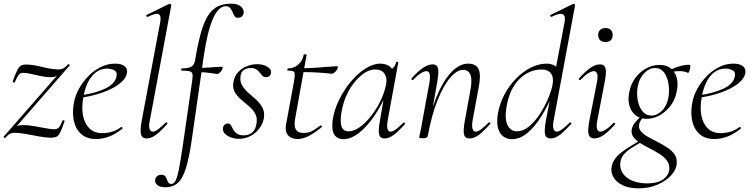

<svg xmlns="http://www.w3.org/2000/svg" viewBox="-26 -746 4101 1047"><path d="M1 7Q-1 8 -4 4Q-7 0 -6 -1L308 -360L302 -349Q289 -335 278.5 -330Q268 -325 247 -325Q226 -325 197.5 -331Q169 -337 143 -343Q117 -349 101 -349Q84 -349 75 -336.5Q66 -324 55 -298Q54 -294 48 -296.5Q42 -299 44 -304Q59 -347 69.5 -366Q80 -385 92 -390Q104 -395 125 -394Q160 -392 206 -380.5Q252 -369 291 -367Q307 -367 319 -373Q331 -379 346 -396Q349 -398 352 -394Q355 -390 353 -388L40 -29L46 -41Q59 -55 69.5 -59.5Q80 -64 101 -64Q126 -64 158.5 -58.5Q191 -53 221.5 -47Q252 -41 270 -41Q287 -41 296 -52Q305 -63 315 -89Q316 -91 321.5 -90Q327 -89 326 -85Q312 -43 302 -23.5Q292 -4 280.5 0.5Q269 5 249 5Q221 4 187.5 -2Q154 -8 120 -14.5Q86 -21 56 -22Q40 -22 28 -16Q16 -10 1 7Z M498 12Q446 12 416 -15.5Q386 -43 376.5 -88Q367 -133 377 -185Q383 -222 403.5 -260Q424 -298 454.5 -329.5Q485 -361 522.5 -380Q560 -399 602 -399Q637 -399 654 -384.5Q671 -370 666 -345Q661 -322 638.5 -300.5Q616 -279 580.5 -261.5Q545 -244 501.5 -231.5Q458 -219 411 -213L413 -226Q491 -237 544.5 -261.5Q598 -286 608 -324Q616 -352 598 -362Q580 -372 559 -372Q523 -372 496 -351Q469 -330 452.5 -295Q436 -260 429 -218Q418 -161 426.5 -116.5Q435 -72 461.5 -46Q488 -20 531 -20Q556 -20 582.5 -27Q609 -34 634 -53Q637 -55 640.5 -51Q644 -47 641 -44Q603 -14 568 -1Q533 12 498 12Z M773 9Q749 9 743 -12.5Q737 -34 747 -89L848 -627Q854 -659 840 -668Q826 -677 779 -654Q775 -652 772.5 -658Q770 -664 774 -665L897 -725Q901 -727 905 -723Q909 -719 908 -717L791 -89Q784 -58 789.5 -43Q795 -28 808 -28Q819 -28 837 -41.5Q855 -55 877 -77Q881 -81 885 -77Q889 -73 885 -69Q852 -32 825.5 -11.5Q799 9 773 9Z M877 275Q844 275 831 262.5Q818 250 820 235Q821 224 830 215.5Q839 207 854 207Q868 207 874.5 214.5Q881 222 884 232Q887 242 892 249.5Q897 257 909 257Q921 257 930 242Q939 227 948.5 182Q958 137 971 47L1022 -306Q1026 -331 1023.5 -342.5Q1021 -354 1007.5 -357.5Q994 -361 965 -361Q961 -361 962 -367Q963 -373 966 -373Q1003 -373 1018.5 -383Q1034 -393 1038 -418Q1053 -509 1070 -568.5Q1087 -628 1109.5 -662.5Q1132 -697 1162.5 -711.5Q1193 -726 1236 -726Q1270 -726 1287.5 -710.5Q1305 -695 1303 -675Q1300 -661 1291.5 -655Q1283 -649 1272 -649Q1259 -649 1253 -658.5Q1247 -668 1242 -680.5Q1237 -693 1229 -702.5Q1221 -712 1205 -712Q1165 -712 1135 -643.5Q1105 -575 1085 -439L1019 21Q1005 116 987.5 172Q970 228 943.5 251.5Q917 275 877 275ZM1154 -343Q1140 -345 1123.5 -347.5Q1107 -350 1088 -351.5Q1069 -353 1048 -353L1050 -375Q1071 -375 1099.5 -377Q1128 -379 1151.5 -380.5Q1175 -382 1181 -382Q1186 -382 1187.5 -380Q1189 -378 1188 -374Q1187 -366 1176 -353.5Q1165 -341 1154 -343Z M1277 11Q1241 11 1213.5 -6.5Q1186 -24 1190 -49Q1192 -61 1200 -67Q1208 -73 1217 -73Q1228 -73 1233.5 -63Q1239 -53 1245.5 -40.5Q1252 -28 1265 -18Q1278 -8 1303 -8Q1332 -8 1350.5 -24.5Q1369 -41 1373 -74Q1378 -105 1365 -127.5Q1352 -150 1330 -168Q1308 -186 1287 -204.5Q1266 -223 1253.5 -245.5Q1241 -268 1247 -299Q1253 -332 1273.5 -353.5Q1294 -375 1321.5 -385.5Q1349 -396 1376 -396Q1409 -396 1432 -382Q1455 -368 1452 -349Q1450 -336 1441.5 -330.5Q1433 -325 1425 -325Q1413 -325 1405.5 -332.5Q1398 -340 1390.5 -350Q1383 -360 1372 -367.5Q1361 -375 1341 -375Q1322 -375 1305.5 -365.5Q1289 -356 1286 -333Q1281 -303 1294 -281Q1307 -259 1328.5 -240Q1350 -221 1371.5 -201.5Q1393 -182 1405.5 -158Q1418 -134 1413 -102Q1408 -72 1388.5 -46Q1369 -20 1340 -4.5Q1311 11 1277 11Z M1596 12Q1578 12 1561.5 4.5Q1545 -3 1537 -20.5Q1529 -38 1534 -68L1578 -306Q1584 -344 1579 -352.5Q1574 -361 1544 -361Q1540 -361 1541 -367Q1542 -373 1545 -373Q1577 -373 1600.5 -394Q1624 -415 1630 -447Q1630 -450 1638.5 -450Q1647 -450 1646 -447L1584 -102Q1576 -60 1587 -40.5Q1598 -21 1629 -21Q1659 -21 1680.5 -34Q1702 -47 1722 -62Q1724 -64 1728 -60Q1732 -56 1730 -54Q1687 -19 1656 -3.5Q1625 12 1596 12ZM1781 -344Q1748 -348 1707.5 -350.5Q1667 -353 1618 -353L1620 -374Q1651 -374 1686 -376Q1721 -378 1754 -381Q1787 -384 1809 -385Q1814 -385 1816 -382.5Q1818 -380 1816 -377Q1815 -371 1809.5 -363Q1804 -355 1796 -349Q1788 -343 1781 -344Z M1846 13Q1814 13 1797.5 -11Q1781 -35 1788 -91Q1796 -146 1822.5 -200.5Q1849 -255 1886.5 -300Q1924 -345 1966.5 -372Q2009 -399 2048 -399Q2066 -399 2083 -392.5Q2100 -386 2112 -371Q2124 -356 2126 -332L2088 -357Q2099 -359 2115 -373.5Q2131 -388 2134 -407Q2136 -410 2141.5 -409Q2147 -408 2146 -406L2088 -89Q2078 -28 2104 -28Q2116 -28 2134 -41.5Q2152 -55 2174 -77Q2177 -80 2181 -76Q2185 -72 2182 -69Q2149 -32 2122.5 -11.5Q2096 9 2070 9Q2047 9 2041.5 -12.5Q2036 -34 2046 -89L2070 -229L2086 -246Q2055 -172 2014.5 -113Q1974 -54 1930.5 -20.5Q1887 13 1846 13ZM1875 -30Q1904 -30 1935.5 -52.5Q1967 -75 1996.5 -112Q2026 -149 2048 -194Q2070 -239 2079 -283Q2087 -318 2071.5 -343Q2056 -368 2017 -367Q1981 -366 1942.5 -334Q1904 -302 1874.5 -248.5Q1845 -195 1835 -127Q1828 -80 1837 -55Q1846 -30 1875 -30Z M2534 9Q2510 9 2504.5 -12.5Q2499 -34 2509 -89L2538 -248Q2562 -365 2499 -365Q2466 -365 2429.5 -323Q2393 -281 2360.5 -200.5Q2328 -120 2307 -6L2296 -7Q2317 -123 2352 -211.5Q2387 -300 2432.5 -349.5Q2478 -399 2527 -399Q2570 -399 2584 -368.5Q2598 -338 2584 -267L2551 -89Q2546 -58 2551 -43Q2556 -28 2569 -28Q2580 -28 2598 -41.5Q2616 -55 2638 -77Q2641 -81 2645.5 -77Q2650 -73 2646 -69Q2613 -32 2586.5 -11.5Q2560 9 2534 9ZM2281 8Q2268 8 2264 6.5Q2260 5 2260 2Q2260 -1 2265.5 -24.5Q2271 -48 2275 -74L2316 -297Q2326 -358 2299 -358Q2287 -358 2268 -346Q2249 -334 2227 -311Q2224 -307 2219.5 -311.5Q2215 -316 2219 -319Q2252 -357 2280.5 -376Q2309 -395 2334 -395Q2357 -395 2362.5 -373.5Q2368 -352 2358 -297L2307 -6Q2305 8 2281 8Z M2765 13Q2741 13 2720.5 -0.5Q2700 -14 2690.5 -44.5Q2681 -75 2689 -126Q2699 -182 2725 -231Q2751 -280 2788.5 -318Q2826 -356 2869 -377.5Q2912 -399 2956 -399Q2983 -399 3006.5 -383.5Q3030 -368 3034 -332L2994 -246Q2963 -171 2926.5 -112.5Q2890 -54 2849.5 -20.5Q2809 13 2765 13ZM2793 -30Q2827 -30 2859.5 -57Q2892 -84 2918.5 -125Q2945 -166 2963 -209Q2981 -252 2987 -283Q2995 -324 2978 -346Q2961 -368 2925 -367Q2858 -366 2805.5 -314Q2753 -262 2736 -163Q2725 -96 2742 -63Q2759 -30 2793 -30ZM2976 9Q2952 9 2946.5 -12.5Q2941 -34 2951 -89L3053 -627Q3059 -659 3043.5 -668Q3028 -677 2981 -654Q2977 -652 2975 -658Q2973 -664 2977 -665L3100 -725Q3103 -727 3107 -723Q3111 -719 3110 -717L2993 -89Q2987 -58 2992.5 -43Q2998 -28 3011 -28Q3022 -28 3040 -41.5Q3058 -55 3080 -77Q3083 -81 3087.5 -77Q3092 -73 3088 -69Q3054 -32 3028 -11.5Q3002 9 2976 9Z M3214 9Q3192 9 3184.5 -11Q3177 -31 3188 -89L3229 -297Q3241 -358 3212 -358Q3200 -358 3181 -346Q3162 -334 3140 -311Q3137 -307 3132.5 -311.5Q3128 -316 3132 -319Q3166 -357 3193.5 -376Q3221 -395 3246 -395Q3270 -395 3276 -373.5Q3282 -352 3271 -297L3231 -89Q3225 -58 3230 -43Q3235 -28 3248 -28Q3259 -28 3278 -40Q3297 -52 3319 -75Q3323 -79 3327 -74.5Q3331 -70 3327 -67Q3294 -29 3266.5 -10Q3239 9 3214 9ZM3276 -517Q3257 -517 3246.5 -527Q3236 -537 3236 -556Q3236 -573 3246.5 -583Q3257 -593 3276 -593Q3295 -593 3305 -583Q3315 -573 3315 -556Q3315 -517 3276 -517Z M3457 281Q3403 281 3368 263.5Q3333 246 3318 218Q3303 190 3310 159Q3321 115 3366 82.5Q3411 50 3468 18L3475 26Q3450 41 3424.5 56.5Q3399 72 3380.5 91Q3362 110 3357 138Q3352 170 3368.5 196.5Q3385 223 3420 238.5Q3455 254 3504 254Q3560 254 3591 231.5Q3622 209 3624 175Q3625 148 3609.5 128Q3594 108 3569 92.5Q3544 77 3516.5 63Q3489 49 3465 34Q3441 19 3428 1Q3415 -17 3419 -41Q3424 -63 3440.5 -82Q3457 -101 3482 -123L3493 -115Q3481 -108 3471 -94Q3461 -80 3459 -65Q3456 -44 3470.5 -28Q3485 -12 3509.5 1.5Q3534 15 3561.5 29Q3589 43 3613.5 59Q3638 75 3652.5 96Q3667 117 3664 146Q3662 180 3633 211Q3604 242 3558 261.5Q3512 281 3457 281ZM3501 -98Q3463 -98 3438.5 -118.5Q3414 -139 3405.5 -172.5Q3397 -206 3406 -246Q3414 -288 3438.5 -321Q3463 -354 3497.5 -373Q3532 -392 3571 -392Q3610 -392 3633.5 -372Q3657 -352 3665 -319Q3673 -286 3664 -246Q3655 -201 3629.5 -168Q3604 -135 3570 -116.5Q3536 -98 3501 -98ZM3526 -116Q3557 -116 3583.5 -142Q3610 -168 3619 -214Q3625 -248 3620 -285Q3615 -322 3597 -348.5Q3579 -375 3546 -375Q3514 -375 3487 -347Q3460 -319 3452 -276Q3445 -241 3451 -203.5Q3457 -166 3476 -141Q3495 -116 3526 -116ZM3608 -346 3607 -353Q3637 -371 3671 -382Q3705 -393 3733 -393Q3738 -393 3738.5 -385.5Q3739 -378 3736.5 -369Q3734 -360 3731 -353.5Q3728 -347 3725 -349Q3702 -360 3669.5 -358Q3637 -356 3608 -346Z M3870 12Q3818 12 3788 -15.5Q3758 -43 3748.5 -88Q3739 -133 3749 -185Q3755 -222 3775.5 -260Q3796 -298 3826.5 -329.5Q3857 -361 3894.5 -380Q3932 -399 3974 -399Q4009 -399 4026 -384.5Q4043 -370 4038 -345Q4033 -322 4010.5 -300.5Q3988 -279 3952.5 -261.5Q3917 -244 3873.5 -231.5Q3830 -219 3783 -213L3785 -226Q3863 -237 3916.5 -261.5Q3970 -286 3980 -324Q3988 -352 3970 -362Q3952 -372 3931 -372Q3895 -372 3868 -351Q3841 -330 3824.5 -295Q3808 -260 3801 -218Q3790 -161 3798.5 -116.5Q3807 -72 3833.5 -46Q3860 -20 3903 -20Q3928 -20 3954.5 -27Q3981 -34 4006 -53Q4009 -55 4012.5 -51Q4016 -47 4013 -44Q3975 -14 3940 -1Q3905 12 3870 12Z"/></svg>

Font: Cormorant Light Light
Style: Italic
Weight: 300
Italic angle: -10°
Version: Version 4.000